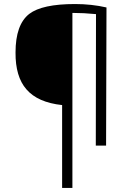

<svg xmlns="http://www.w3.org/2000/svg" viewBox="-20 -722 633 952"><path d="M455 0 456 -652Q395 -658 339 -658V210H288V-201Q167 -214 111 -279Q56 -342 57 -462Q57 -600 125 -653Q189 -702 352 -702Q434 -702 508 -685L506 0Z"/></svg>

Font: Taylor Sans Light
Style: Regular
Weight: 300
Italic angle: -8°
Designer: Natanael Gama
Version: Version 1.001 September 8, 2015